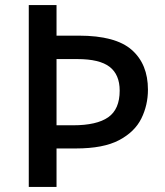

<svg xmlns="http://www.w3.org/2000/svg" viewBox="-20 -734 649 754"><path d="M561 -382Q561 -321 535 -268.5Q509 -216 447.5 -183.5Q386 -151 278 -151H202V0H93V-714H202V-594H290Q434 -594 497.5 -538Q561 -482 561 -382ZM267 -242Q360 -242 405 -273.5Q450 -305 450 -378Q450 -441 410.5 -471.5Q371 -502 284 -502H202V-242Z"/></svg>

Font: Noto Sans Meetei Mayek Medium
Style: Regular
Weight: 500
Designer: Monotype Design Team and Neelakash Kshetrimayum
Foundry: Monotype Imaging Inc.
Version: Version 2.002; ttfautohint (v1.8.4.7-5d5b)